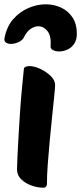

<svg xmlns="http://www.w3.org/2000/svg" viewBox="-39 -858 377 892"><path d="M162 14Q136 14 107.5 4Q79 -6 59.5 -25Q40 -44 40 -71Q40 -87 42 -128Q44 -169 47 -223.5Q50 -278 54 -336.5Q58 -395 63 -448Q68 -501 72 -538Q73 -546 82 -548.5Q91 -551 97 -551Q120 -551 148 -538Q176 -525 196.5 -505Q217 -485 217 -463Q217 -450 213 -411.5Q209 -373 203.5 -320Q198 -267 192.5 -209Q187 -151 183 -96.5Q179 -42 179 -2Q179 3 175 8.5Q171 14 162 14ZM173 -838Q211 -838 244 -823Q277 -808 297.5 -777.5Q318 -747 318 -701Q318 -672 305 -653.5Q292 -635 273 -627Q254 -619 236 -619Q219 -619 207 -625.5Q195 -632 196 -643Q200 -690 182 -713Q164 -736 139 -736Q121 -736 103 -723.5Q85 -711 73 -686Q66 -671 47.5 -662.5Q29 -654 12 -654Q-2 -654 -11.5 -660.5Q-21 -667 -18 -681Q-8 -734 22 -768.5Q52 -803 92.5 -820.5Q133 -838 173 -838Z"/></svg>

Font: Protest Riot
Style: Regular
Weight: 400
Designer: Octavio Pardo
Foundry: Ashler Design
Version: Version 2.005; ttfautohint (v1.8.4.7-5d5b)